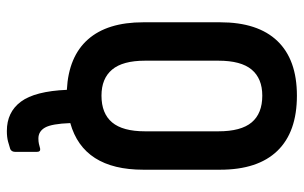

<svg xmlns="http://www.w3.org/2000/svg" viewBox="-183 -520 886 560"><g transform="rotate(90 260.0 -240.0)"><path d="M362 183Q307 183 276.5 142Q246 101 242 8Q145 3 95 -53.5Q45 -110 45 -215V-439Q45 -549 99.5 -606Q154 -663 259 -663Q365 -663 420 -606Q475 -549 475 -439V-215Q475 -40 339 -2Q341 52 352 71.5Q363 91 384 91Q393 91 399.5 89.5Q406 88 413 86Q423 84 423 96V158Q423 169 415 173Q406 176 393 179.5Q380 183 362 183ZM259 -93Q311 -93 337 -124Q363 -155 363 -220V-434Q363 -500 337 -531Q311 -562 259 -562Q209 -562 183 -531Q157 -500 157 -434V-220Q157 -155 183 -124Q209 -93 259 -93Z"/></g></svg>

Font: Sofia Sans Condensed
Style: Bold
Weight: 700
Designer: Botio Nikoltchev, Ani Petrova
Foundry: lettersoup
Version: Version 4.101; ttfautohint (v1.8.4.7-5d5b)